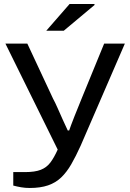

<svg xmlns="http://www.w3.org/2000/svg" viewBox="-20 -744 648 955"><path d="M128 191Q105 191 85 187.5Q65 184 46 179V112H104Q154 112 183 100.5Q212 89 230.5 64.5Q249 40 267 0L7 -527H116L244 -253Q254 -235 266.5 -206.5Q279 -178 292.5 -148Q306 -118 317 -95H324Q327 -104 334 -123Q341 -142 351 -167Q361 -192 371 -216.5Q381 -241 389 -261L498 -527H601L381 -19Q357 34 334.5 73Q312 112 284.5 138.5Q257 165 219 178Q181 191 128 191ZM210 -591 326 -724H450V-719L297 -591Z"/></svg>

Font: Archivo Expanded
Style: Regular
Weight: 400
Width: 7
Designer: Hector Gatti
Foundry: Omnibus-Type
Version: Version 2.001